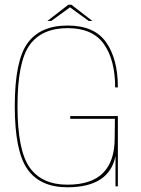

<svg xmlns="http://www.w3.org/2000/svg" viewBox="-20 -788 596 812"><path d="M265 4Q442 4 468.5 -128.5V0H478.5V-297H277V-285.5H466L465 -203Q465 -106.5 416 -56.8Q367 -7 265 -7Q157 -7 105.5 -79.5Q54 -152 54 -339Q54 -526.5 105.5 -597.8Q157 -669 266 -669Q372 -669 419.5 -601.5Q467 -534 467 -418.5H478.5Q478.5 -538.5 428.8 -609.2Q379 -680 266 -680Q150.5 -680 96.5 -605.5Q42.5 -531 42.5 -339Q42.5 -147.5 96.5 -71.8Q150.5 4 265 4ZM180.5 -699.5H197L276 -757L355 -699.5H370.5L282 -768H269Z"/></svg>

Font: Anybody UltraCondensed Thin Thin
Style: Regular
Weight: 250
Version: Version 1.111